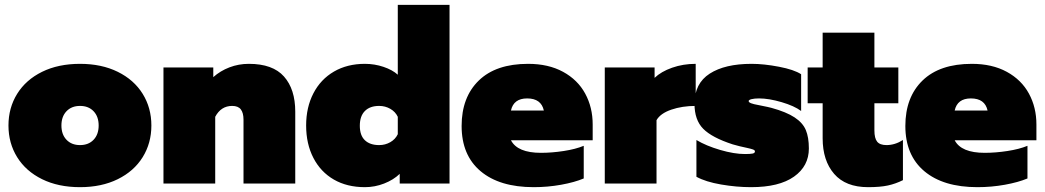

<svg xmlns="http://www.w3.org/2000/svg" viewBox="-20 -759 4321 794"><path d="M15 -240Q15 -313 51 -371Q87 -429 154 -462Q221 -495 311 -495Q400 -495 467 -462Q534 -429 570 -371Q606 -313 606 -240Q606 -167 570 -109Q534 -51 467 -18Q400 15 311 15Q221 15 154 -18Q87 -51 51 -109Q15 -167 15 -240ZM388 -240Q388 -277 367 -299Q346 -321 311 -321Q276 -321 255 -299Q234 -277 234 -240Q234 -203 255 -181Q276 -159 311 -159Q346 -159 367 -181Q388 -203 388 -240Z M656 -480H862V-440Q891 -466 929 -480.5Q967 -495 1009 -495Q1108 -495 1154.5 -442.5Q1201 -390 1201 -297V0H987V-264Q987 -292 976 -306.5Q965 -321 940 -321Q894 -321 870 -276V0H656Z M1246 -240Q1246 -315 1276 -373Q1306 -431 1361 -463Q1416 -495 1489 -495Q1529 -495 1566 -482.5Q1603 -470 1625 -450V-739H1839V0H1633V-40Q1607 -15 1568.5 0Q1530 15 1489 15Q1415 15 1360.5 -16.5Q1306 -48 1276 -106Q1246 -164 1246 -240ZM1625 -204V-276Q1615 -297 1594 -309Q1573 -321 1548 -321Q1510 -321 1489 -300Q1468 -279 1468 -239Q1468 -199 1489 -179Q1510 -159 1548 -159Q1573 -159 1594 -171Q1615 -183 1625 -204Z M1889 -238Q1889 -357 1960 -426Q2031 -495 2164 -495Q2248 -495 2308.5 -462Q2369 -429 2400 -372Q2431 -315 2431 -244V-179H2093Q2120 -127 2217 -127Q2262 -127 2311 -134.5Q2360 -142 2394 -156V-21Q2356 -5 2300.5 5Q2245 15 2187 15Q2046 15 1967.5 -51Q1889 -117 1889 -238ZM2229 -302Q2218 -352 2160 -352Q2104 -352 2093 -302Z M2481 -480H2687V-437Q2714 -463 2759.5 -479Q2805 -495 2857 -495V-321Q2801 -321 2756 -305.5Q2711 -290 2695 -262V0H2481Z M2860 -28V-180Q2900 -156 2958 -139Q3016 -122 3061 -122Q3083 -122 3092.5 -124Q3102 -126 3102 -133Q3102 -138 3093.5 -141Q3085 -144 3071 -147Q3037 -154 3010 -162Q2924 -190 2888 -226.5Q2852 -263 2852 -330Q2852 -414 2915 -454.5Q2978 -495 3088 -495Q3139 -495 3201.5 -483Q3264 -471 3293 -452V-300Q3265 -321 3212.5 -336.5Q3160 -352 3119 -352Q3100 -352 3088 -349Q3076 -346 3076 -341Q3076 -336 3086 -332Q3096 -328 3119 -324Q3164 -315 3170 -313Q3232 -296 3266 -273.5Q3300 -251 3312.5 -221Q3325 -191 3325 -145Q3325 -72 3263.5 -28.5Q3202 15 3086 15Q3026 15 2962 4Q2898 -7 2860 -28Z M3382 -187V-332H3320V-480H3382V-624H3596V-480H3695V-332H3596V-220Q3596 -187 3607.5 -173Q3619 -159 3646 -159Q3681 -159 3714 -180V-14Q3684 1 3652 8Q3620 15 3570 15Q3477 15 3429.5 -40Q3382 -95 3382 -187Z M3724 -238Q3724 -357 3795 -426Q3866 -495 3999 -495Q4083 -495 4143.5 -462Q4204 -429 4235 -372Q4266 -315 4266 -244V-179H3928Q3955 -127 4052 -127Q4097 -127 4146 -134.5Q4195 -142 4229 -156V-21Q4191 -5 4135.5 5Q4080 15 4022 15Q3881 15 3802.5 -51Q3724 -117 3724 -238ZM4064 -302Q4053 -352 3995 -352Q3939 -352 3928 -302Z"/></svg>

Font: Readiness Black
Style: Regular
Weight: 900
Designer: Katatrad Team
Foundry: CadsonDemak
Version: Version 1.00;April 23, 2019;FontCreator 11.5.0.2425 64-bit; 